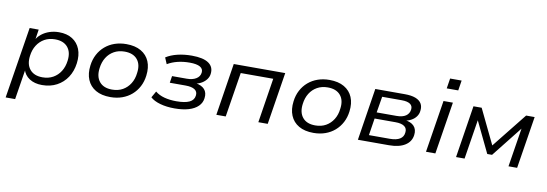

<svg xmlns="http://www.w3.org/2000/svg" viewBox="-63 -1150 5056 1774"><g transform="rotate(10 2465.5 -262.5)"><path d="M29 180 136 -490H221L204 -381H196Q216 -420 249 -446Q282 -472 323.5 -485.5Q365 -499 411 -499Q486 -499 536.5 -467Q587 -435 609.5 -378Q632 -321 622 -245Q612 -169 574.5 -112Q537 -55 477 -23Q417 9 339 9Q269 9 221 -22Q173 -53 158 -108H164L118 180ZM331 -62Q387 -62 430 -86Q473 -110 500 -153Q527 -196 534 -253Q545 -334 505.5 -381Q466 -428 386 -428Q330 -428 287.5 -404Q245 -380 218 -337.5Q191 -295 184 -238Q173 -157 212.5 -109.5Q252 -62 331 -62Z M980 9Q897 9 842 -23Q787 -55 763 -113Q739 -171 749 -247Q756 -304 780.5 -350.5Q805 -397 844 -430.5Q883 -464 933.5 -481.5Q984 -499 1043 -499Q1126 -499 1181 -467Q1236 -435 1260 -378Q1284 -321 1274 -244Q1267 -187 1242.5 -140.5Q1218 -94 1179.5 -60.5Q1141 -27 1090.5 -9Q1040 9 980 9ZM984 -62Q1041 -62 1083.5 -86Q1126 -110 1153 -153Q1180 -196 1186 -253Q1198 -334 1158.5 -381Q1119 -428 1039 -428Q983 -428 940 -404Q897 -380 870.5 -337.5Q844 -295 837 -238Q826 -157 865 -109.5Q904 -62 984 -62Z M1582 9Q1507 9 1447 -8Q1387 -25 1355 -55L1389 -115Q1424 -86 1475 -72.5Q1526 -59 1588 -59Q1668 -59 1710 -79Q1752 -99 1757 -142Q1762 -179 1733.5 -198Q1705 -217 1646 -217H1499L1509 -281H1647Q1700 -281 1734 -301.5Q1768 -322 1773 -359Q1778 -395 1746.5 -413.5Q1715 -432 1648 -432Q1590 -432 1537.5 -419.5Q1485 -407 1441 -381L1416 -440Q1461 -469 1523 -484Q1585 -499 1657 -499Q1765 -499 1815.5 -463.5Q1866 -428 1857 -362Q1854 -336 1837.5 -313Q1821 -290 1794.5 -273.5Q1768 -257 1733 -250L1734 -255Q1792 -246 1819.5 -215Q1847 -184 1840 -132Q1835 -88 1802.5 -56Q1770 -24 1714.5 -7.5Q1659 9 1582 9Z M1974 0 2051 -490H2534L2456 0H2368L2434 -419H2129L2062 0Z M2886 9Q2803 9 2748 -23Q2693 -55 2669 -113Q2645 -171 2655 -247Q2662 -304 2686.5 -350.5Q2711 -397 2750 -430.5Q2789 -464 2839.5 -481.5Q2890 -499 2949 -499Q3032 -499 3087 -467Q3142 -435 3166 -378Q3190 -321 3180 -244Q3173 -187 3148.5 -140.5Q3124 -94 3085.5 -60.5Q3047 -27 2996.5 -9Q2946 9 2886 9ZM2890 -62Q2947 -62 2989.5 -86Q3032 -110 3059 -153Q3086 -196 3092 -253Q3104 -334 3064.5 -381Q3025 -428 2945 -428Q2889 -428 2846 -404Q2803 -380 2776.5 -337.5Q2750 -295 2743 -238Q2732 -157 2771 -109.5Q2810 -62 2890 -62Z M3302 0 3379 -490H3656Q3718 -490 3757 -475Q3796 -460 3813 -431.5Q3830 -403 3824 -362Q3821 -333 3803.5 -309Q3786 -285 3757.5 -269.5Q3729 -254 3693 -248L3695 -255Q3755 -249 3784.5 -217.5Q3814 -186 3807 -133Q3799 -70 3743.5 -35Q3688 0 3593 0ZM3395 -60H3590Q3652 -60 3685 -80.5Q3718 -101 3722 -140Q3728 -180 3700 -200Q3672 -220 3616 -220H3420ZM3429 -279H3615Q3671 -279 3702 -300Q3733 -321 3738 -359Q3743 -394 3717 -412Q3691 -430 3638 -430H3454Z M4028 -610 4043 -705H4151L4136 -610ZM3941 0 4019 -490H4107L4029 0Z M4223 0 4300 -490H4377L4534 -164L4794 -490H4874L4796 0H4715L4777 -389H4793L4547 -78H4502L4352 -390H4365L4303 0Z"/></g></svg>

Font: Nunito Sans 10pt SemiExpanded
Style: Italic
Weight: 400
Width: 6
Italic angle: -9°
Designer: Vernon Adams
Foundry: Vernon Adams
Version: Version 3.101;gftools[0.9.27]